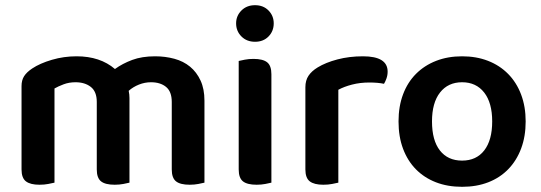

<svg xmlns="http://www.w3.org/2000/svg" viewBox="-20 -705 2086 740"><path d="M768 -1Q760 1 744.5 4Q729 7 711 7Q675 7 658.5 -6Q642 -19 642 -52V-312Q642 -352 620 -370Q598 -388 562 -388Q538 -388 515.5 -379Q493 -370 476 -355Q479 -341 479 -327V-1Q471 1 455.5 4Q440 7 422 7Q386 7 369.5 -6Q353 -19 353 -52V-312Q353 -352 330 -370Q307 -388 271 -388Q246 -388 225 -380Q204 -372 190 -364V-1Q181 1 166 4Q151 7 132 7Q97 7 80 -6Q63 -19 63 -52V-373Q63 -396 73 -411.5Q83 -427 104 -441Q134 -461 180 -474.5Q226 -488 275 -488Q366 -488 423 -439Q452 -460 489.5 -474Q527 -488 578 -488Q617 -488 652 -478.5Q687 -469 712.5 -448Q738 -427 753 -394.5Q768 -362 768 -317Z M900 -470Q908 -472 923.5 -475Q939 -478 957 -478Q993 -478 1009.5 -465Q1026 -452 1026 -419V-1Q1018 1 1002.5 4Q987 7 969 7Q933 7 916.5 -6Q900 -19 900 -52ZM890 -615Q890 -644 910.5 -664.5Q931 -685 963 -685Q995 -685 1015 -664.5Q1035 -644 1035 -615Q1035 -585 1015 -564.5Q995 -544 963 -544Q931 -544 910.5 -564.5Q890 -585 890 -615Z M1284 -1Q1275 1 1260 4Q1245 7 1226 7Q1191 7 1174 -6Q1157 -19 1157 -52V-369Q1157 -395 1169 -413Q1181 -431 1204 -445Q1235 -464 1280.5 -476Q1326 -488 1379 -488Q1474 -488 1474 -429Q1474 -415 1469.5 -402.5Q1465 -390 1460 -382Q1437 -387 1403 -387Q1368 -387 1337 -379Q1306 -371 1284 -359Z M2006 -237Q2006 -179 1988.5 -132.5Q1971 -86 1939 -53Q1907 -20 1862 -2.5Q1817 15 1761 15Q1705 15 1660 -2.5Q1615 -20 1583 -52.5Q1551 -85 1533.5 -131.5Q1516 -178 1516 -237Q1516 -295 1533.5 -341.5Q1551 -388 1583.5 -420.5Q1616 -453 1661 -470.5Q1706 -488 1761 -488Q1816 -488 1861 -470.5Q1906 -453 1938.5 -420Q1971 -387 1988.5 -340.5Q2006 -294 2006 -237ZM1761 -388Q1707 -388 1676 -348.5Q1645 -309 1645 -237Q1645 -164 1675.5 -125Q1706 -86 1761 -86Q1816 -86 1846.5 -125.5Q1877 -165 1877 -237Q1877 -309 1846 -348.5Q1815 -388 1761 -388Z"/></svg>

Font: Baloo Bhaina 2 SemiBold
Style: Regular
Weight: 600
Designer: Yesha Goshar, Manish Minz, Shuchita Grover and Ek Type
Foundry: Ek Type
Version: Version 1.640;hotconv 1.0.111;makeotfexe 2.5.65597; ttfautoh